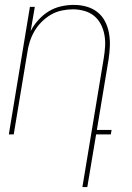

<svg xmlns="http://www.w3.org/2000/svg" viewBox="-20 -548 540 783"><path d="M316 215 403 -310Q407 -334 408.5 -358Q410 -382 406 -405Q402 -428 391.5 -448.5Q381 -469 364 -483Q347 -497 324 -503.5Q301 -510 277 -510Q255 -510 231.5 -505Q208 -500 187.5 -488Q167 -476 149.5 -458.5Q132 -441 120 -420Q108 -399 101 -376.5Q94 -354 91 -331L36 0H16L102 -520H122L105 -421Q117 -445 136.5 -466.5Q156 -488 179 -502Q202 -516 228.5 -522Q255 -528 281 -528Q308 -528 333 -521Q358 -514 377.5 -498.5Q397 -483 408.5 -460.5Q420 -438 424.5 -412.5Q429 -387 428 -360.5Q427 -334 423 -307L375 -18H435L432 0H372L336 215Z"/></svg>

Font: Iosevka Term Curly Th Obl
Style: Regular
Weight: 100
Italic angle: -9°
Designer: Belleve Invis
Foundry: Belleve Invis
Version: Version 32.3.0